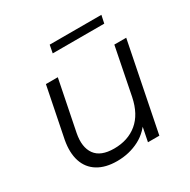

<svg xmlns="http://www.w3.org/2000/svg" viewBox="-157 -841 985 994"><g transform="rotate(-30 336.0 -343.5)"><path d="M267 5Q198 5 152.5 -23Q107 -51 90 -103Q73 -155 86 -226L146 -525H217L157 -226Q142 -148 174 -103.5Q206 -59 286 -59Q369 -59 424.5 -105Q480 -151 499 -243L555 -525H626L521 0H453L483 -151L498 -126Q461 -58 400.5 -26.5Q340 5 267 5ZM256 -645 265 -692H574L564 -645Z"/></g></svg>

Font: MOST Montserrat
Style: Italic
Weight: 400
Italic angle: -11.3°
Designer: Julieta Ulanovsky
Foundry: Julieta Ulanovsky
Version: Version 8.000;March 11, 2024;FontCreator 15.0.0.2926 64-bit